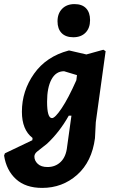

<svg xmlns="http://www.w3.org/2000/svg" viewBox="-73 -721 561 938"><path d="M291 -701Q328 -701 347.5 -680.5Q367 -660 367 -623Q367 -584 345 -561.5Q323 -539 285 -539Q248 -539 228 -559.5Q208 -580 208 -617Q208 -655 230.5 -678Q253 -701 291 -701ZM267 -474 349 -455 432 -478 443 -471 395 -124 391 -46Q376 69 304 133Q232 197 133 197Q52 197 5 154Q-42 111 -53 39L-49 28L85 -36L86 -47Q34 -87 34 -175Q34 -277 93.5 -361Q153 -445 262 -474ZM157 -224Q157 -144 181 -144Q196 -144 228.5 -192.5Q261 -241 300 -329L303 -354L240 -373Q200 -373 178.5 -333Q157 -293 157 -224ZM159 95Q198 95 224 69.5Q250 44 255 -5L276 -156H263Q218 -76 157 -19L109 19Q95 30 95 44Q95 64 111.5 79.5Q128 95 159 95Z"/></svg>

Font: Alegreya Sans SC ExtraBold
Style: Italic
Weight: 800
Italic angle: -7°
Designer: Juan Pablo del Peral
Foundry: Huerta Tipografica
Version: Version 2.007